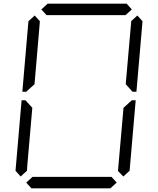

<svg xmlns="http://www.w3.org/2000/svg" viewBox="-20 -1020 856 1040"><path d="M204 -969 238 -1000H666L694 -969L660 -938H658H477H415H234H232ZM612 -31 578 0H150L122 -31L156 -62H158H339H401H582H584ZM649 -436 694 -477H715L682 -95L648 -64L619 -94ZM724 -936 752 -905 719 -523H698L661 -564L691 -906ZM92 -64 64 -95 97 -477H118L127 -467L155 -436L128 -125L127 -108L126 -95ZM122 -523H101L134 -905L168 -936L196 -905L195 -892L167 -564L133 -533Z"/></svg>

Font: DSEG14 Classic Mini
Style: Light Italic
Weight: 300
Italic angle: -5°
Designer: Keshikan(Twitter:@keshinomi_88pro)
Version: Version 0.46